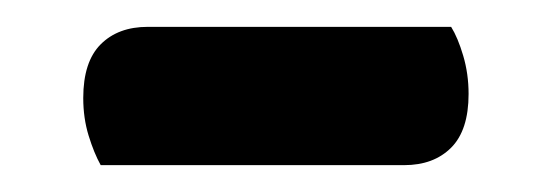

<svg xmlns="http://www.w3.org/2000/svg" viewBox="-20 -329 411 143"><path d="M55 -206Q50 -215 46 -228Q42 -241 42 -256Q42 -283 55 -296Q68 -309 90 -309H316Q321 -301 325 -287.5Q329 -274 329 -259Q329 -232 316 -219Q303 -206 281 -206Z"/></svg>

Font: Baloo Thambi 2 SemiBold
Style: Regular
Weight: 600
Designer: Aadarsh Rajan and Ek Type
Foundry: Ek Type
Version: Version 1.640;hotconv 1.0.111;makeotfexe 2.5.65597; ttfautoh